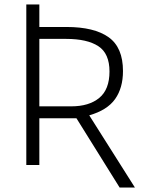

<svg xmlns="http://www.w3.org/2000/svg" viewBox="-20 -734 640 854"><path d="M580 100 377 -221Q457 -244 492 -293.5Q527 -343 527 -418Q527 -523 463 -568.5Q399 -614 276 -614H155V-714H97V0H155V-208H320L512 100ZM155 -561H274Q368 -561 417.5 -528.5Q467 -496 467 -416Q467 -336 421.5 -298.5Q376 -261 297 -261H155Z"/></svg>

Font: Noto Sans Mono UI Light
Style: Regular
Weight: 300
Designer: Monotype Design team
Foundry: Monotype Imaging Inc.
Version: 1.000